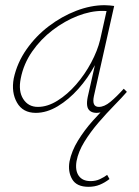

<svg xmlns="http://www.w3.org/2000/svg" viewBox="-20 -431 537 740"><path d="M118 4Q68 4 45.5 -35.5Q23 -75 33 -129Q46 -189 82 -240.5Q118 -292 168 -330Q218 -368 274 -389.5Q330 -411 383 -411Q394 -411 403 -410Q412 -409 420 -408L342 -61Q333 -19 361 -19Q382 -19 405.5 -38.5Q429 -58 457 -89L469 -77Q436 -40 407 -18Q378 4 352 4Q337 4 327.5 -3Q318 -10 316 -23.5Q314 -37 318 -57L360 -243L383 -277Q372 -229 345.5 -179.5Q319 -130 282 -88.5Q245 -47 202.5 -21.5Q160 4 118 4ZM126 -19Q163 -19 201.5 -43Q240 -67 273.5 -105.5Q307 -144 331.5 -190Q356 -236 366 -278L393 -399L406 -386Q401 -388 392 -388.5Q383 -389 375 -389Q329 -389 279 -369.5Q229 -350 183 -315Q137 -280 104 -232.5Q71 -185 60 -129Q50 -80 69.5 -49.5Q89 -19 126 -19ZM321 289Q275 289 258 259.5Q241 230 248 191Q256 151 280.5 111Q305 71 338 34Q371 -3 403.5 -34Q436 -65 457 -87L469 -77Q451 -56 421 -25.5Q391 5 360 41Q329 77 305.5 115Q282 153 275 190Q269 226 283.5 246.5Q298 267 329 267Q349 267 365 259.5Q381 252 393 243L402 259Q384 273 364.5 281Q345 289 321 289Z"/></svg>

Font: Ysabeau Infant Thin
Style: Italic
Weight: 250
Italic angle: -12°
Designer: Christian Thalmann (Catharsis Fonts)
Version: Version 2.001;gftools[0.9.30]; featfreeze: ss01,ss02,lnum